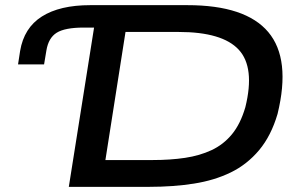

<svg xmlns="http://www.w3.org/2000/svg" viewBox="-20 -725 1175 745"><path d="M247 0 345 -618H305Q232 -618 200 -598Q168 -578 160 -529L151 -475H50L58 -527Q73 -617 142.5 -661Q212 -705 330 -705H707Q933 -705 1021 -600.5Q1109 -496 1057 -283Q1032 -198 985.5 -142.5Q939 -87 875.5 -56Q812 -25 732 -12.5Q652 0 559 0ZM389 -104H572Q641 -104 698 -112.5Q755 -121 801 -142.5Q847 -164 880 -204Q913 -244 932 -309Q970 -463 906.5 -532Q843 -601 673 -601H467Z"/></svg>

Font: Nunito Sans 7pt Expanded SemiBold
Style: Italic
Weight: 600
Width: 7
Italic angle: -9°
Designer: Vernon Adams
Foundry: Vernon Adams
Version: Version 3.101;gftools[0.9.27]